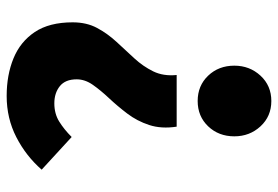

<svg xmlns="http://www.w3.org/2000/svg" viewBox="-149 -671 834 576"><g transform="rotate(-90 268.0 -383.0)"><path d="M176 -270Q169 -316 181 -352.5Q193 -389 215.5 -418.5Q238 -448 261.5 -473Q285 -498 301.5 -521.5Q318 -545 318 -570Q318 -604 297.5 -620.5Q277 -637 246 -637Q215 -637 191.5 -622.5Q168 -608 145 -585L47 -675Q88 -722 144.5 -751Q201 -780 268 -780Q331 -780 381 -759.5Q431 -739 460 -695.5Q489 -652 489 -582Q489 -540 472 -508.5Q455 -477 430 -450Q405 -423 381 -397Q357 -371 342 -340.5Q327 -310 331 -270ZM253 14Q207 14 177 -18.5Q147 -51 147 -97Q147 -144 177 -175.5Q207 -207 253 -207Q299 -207 329 -175.5Q359 -144 359 -97Q359 -51 329 -18.5Q299 14 253 14Z"/></g></svg>

Font: Source Han Sans CN Heavy
Style: Regular
Weight: 900
Designer: Ryoko NISHIZUKA 西塚涼子 (kana, bopomofo & ideographs); Paul D. Hunt (Latin, Greek & Cyrillic); Sandoll Communications 산돌커뮤니
Foundry: Adobe
Version: Version 2.000;hotconv 1.0.107;makeotfexe 2.5.65593